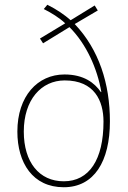

<svg xmlns="http://www.w3.org/2000/svg" viewBox="-20 -777 537 807"><path d="M179 -757 164 -739C196 -723 230 -702 254 -679L148 -615L161 -595L272 -663C343 -592 389 -489 406 -390H404C378 -428 333 -464 251 -464C138 -464 53 -373 53 -224C53 -92 118 10 248 10C376 10 442 -99 442 -267C442 -425 396 -569 294 -676L391 -733L378 -754L277 -692C251 -715 219 -737 179 -757ZM252 -439C377 -439 415 -353 415 -266C415 -106 355 -15 248 -15C145 -15 80 -95 80 -224C80 -357 153 -439 252 -439Z"/></svg>

Font: Noto Sans Ethiopic SemiCondensed Thin
Style: Regular
Weight: 100
Width: 4
Designer: Monotype Design Team
Foundry: Monotype Imaging Inc.
Version: Version 2.102